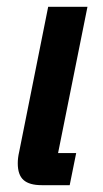

<svg xmlns="http://www.w3.org/2000/svg" viewBox="-20 -542 301 562"><path d="M102 0Q66 0 49 -15Q32 -30 32 -64Q32 -80 36 -97L121 -522H236L150 -94H203L184 0Z"/></svg>

Font: IBM Plex Sans Cond SmBld
Style: Italic
Weight: 600
Width: 3
Italic angle: -11°
Designer: Mike Abbink, Paul van der Laan, Pieter van Rosmalen
Foundry: Bold Monday
Version: Version 1.3